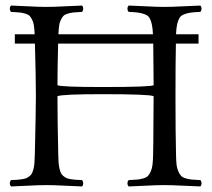

<svg xmlns="http://www.w3.org/2000/svg" viewBox="-20 -670 769 695"><path d="M190.9 -108.9Q191.4 -92.8 192.1 -81.3Q192.9 -69.8 195.3 -60.1Q197.8 -50.3 200.4 -44.2Q203.1 -38.1 208.7 -33.4Q214.4 -28.8 219.5 -26.1Q224.6 -23.4 234.4 -21.7Q244.1 -20 253.2 -19.3Q262.2 -18.6 276.9 -18.1Q281.2 -13.7 281.2 -6.6Q281.2 0.5 276.9 4.9Q255.4 4.4 215.6 2.2Q175.8 0 148.9 0Q121.1 0 80.8 2.2Q40.5 4.4 20 4.9Q15.6 0.5 15.6 -6.6Q15.6 -13.7 20 -18.1Q34.7 -18.6 43.7 -19.3Q52.7 -20 62.5 -21.7Q72.3 -23.4 77.4 -26.1Q82.5 -28.8 88.1 -33.4Q93.8 -38.1 96.4 -44.2Q99.1 -50.3 101.6 -60.1Q104 -69.8 104.7 -81.3Q105.5 -92.8 106 -108.9Q109.9 -274.9 109.9 -320.8Q109.9 -390.6 106.4 -512.2H33.7V-545.9H105.5Q104.5 -564.9 102.8 -577.1Q101.1 -589.4 96.4 -598.6Q91.8 -607.9 86.9 -612.8Q82 -617.7 71 -620.8Q60.1 -624 49.6 -625Q39.1 -626 20 -627Q15.6 -631.3 15.6 -638.4Q15.6 -645.5 20 -649.9Q41.5 -649.4 80.8 -647.2Q120.1 -645 147 -645Q174.8 -645 215.6 -647.2Q256.3 -649.4 276.9 -649.9Q281.2 -645.5 281.2 -638.4Q281.2 -631.3 276.9 -627Q257.8 -626 247.3 -625Q236.8 -624 225.8 -620.8Q214.8 -617.7 210 -612.8Q205.1 -607.9 200.4 -598.6Q195.8 -589.4 194.1 -577.1Q192.4 -564.9 191.4 -545.9H533.7Q532.7 -568.4 529.5 -582.3Q526.4 -596.2 521.2 -605Q516.1 -613.8 504.4 -618.2Q492.7 -622.6 480.7 -624.3Q468.8 -626 445.8 -627Q441.4 -631.3 441.4 -638.4Q441.4 -645.5 445.8 -649.9Q467.3 -649.4 507.6 -647.2Q547.9 -645 575.2 -645Q603 -645 643.8 -647.2Q684.6 -649.4 705.1 -649.9Q709.5 -645.5 709.5 -638.4Q709.5 -631.3 705.1 -627Q682.1 -626 670.2 -624.3Q658.2 -622.6 646.5 -618.2Q634.8 -613.8 629.6 -605Q624.5 -596.2 621.3 -582.3Q618.2 -568.4 617.2 -545.9H698.7V-512.2H616.7Q615.2 -442.4 615.2 -319.8Q615.2 -192.9 617.2 -108.9Q617.7 -87.4 619.1 -73.2Q621.1 -59.6 625.7 -49.3Q630.4 -39.1 635.5 -33.4Q640.6 -27.8 652.1 -24.4Q663.6 -21 674.3 -20Q685.1 -19 705.1 -18.1Q709.5 -13.7 709.5 -6.6Q709.5 0.5 705.1 4.9Q683.6 4.4 643.1 2.2Q602.5 0 575.2 0Q547.4 0 506.8 2.2Q466.3 4.4 445.8 4.9Q441.4 0.5 441.4 -6.6Q441.4 -13.7 445.8 -18.1Q465.8 -19 476.8 -20Q487.8 -21 499.3 -24.4Q510.7 -27.8 515.9 -33.4Q521 -39.1 525.6 -49.3Q530.3 -59.6 532 -73.5Q533.7 -87.4 534.2 -108.9Q535.2 -151.9 535.4 -225.1Q535.6 -298.3 536.1 -321.8Q521 -329.1 351.1 -329.1Q205.1 -329.1 188 -321.8Q188 -234.9 190.9 -108.9ZM534.7 -512.2H190.4Q188 -418.5 188 -361.8Q197.8 -355 352.1 -355Q528.3 -355 536.1 -361.8Q536.1 -389.2 535.4 -436.5Q534.7 -483.9 534.7 -512.2Z"/></svg>

Font: Linux Libertine Display G
Style: Regular
Weight: 400
Designer: Philipp H. Poll
Foundry: Philipp H. Poll
Version: Version 5.0.9